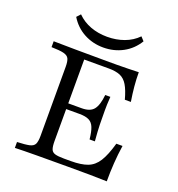

<svg xmlns="http://www.w3.org/2000/svg" viewBox="-134 -856 896 966"><g transform="rotate(20 314.0 -372.5)"><path d="M52.4 0V-31.5Q96 -33.1 117.7 -37.9Q139.5 -42.7 146.4 -57.3Q153.2 -71.8 153.2 -100.8V-470.2Q153.2 -500 146.4 -514.1Q139.5 -528.2 117.7 -533.5Q96 -538.7 52.4 -539.5V-571Q96.8 -570.2 168.5 -569.4Q240.3 -568.5 336.3 -568.5Q363.7 -568.5 394 -568.5Q424.2 -568.5 453.6 -569.4Q483.1 -570.2 508.1 -571Q508.1 -533.1 511.7 -494.8Q515.3 -456.5 521.8 -416.9H489.5Q476.6 -464.5 460.9 -490.7Q445.2 -516.9 421.4 -527Q397.6 -537.1 359.7 -537.1H228.2V-100.8Q228.2 -71.8 233.5 -57.7Q238.7 -43.5 254.8 -38.7Q271 -33.9 303.2 -33.9H339.5Q395.2 -33.9 429 -46.8Q462.9 -59.7 484.7 -94.4Q506.5 -129 525 -194.4H558.1Q550.8 -146 547.6 -98Q544.4 -50 544.4 0Q504 -1.6 453.2 -2Q402.4 -2.4 336.3 -2.4Q241.1 -2.4 169.4 -2Q97.6 -1.6 52.4 0ZM200.8 -271.8V-302.4H355.6V-271.8ZM391.1 -168.5Q387.1 -208.1 378.2 -230.6Q369.4 -253.2 350.8 -262.5Q332.3 -271.8 300 -271.8V-302.4Q345.2 -302.4 364.1 -326.2Q383.1 -350 388.7 -405.6H416.1Q412.9 -358.1 413.3 -333.1Q413.7 -308.1 413.7 -287.1Q413.7 -270.2 414.1 -254.4Q414.5 -238.7 415.7 -218.5Q416.9 -198.4 419.4 -168.5ZM296.8 -626.6Q240.3 -626.6 193.1 -652Q146 -677.4 116.9 -725L135.5 -745.2Q166.1 -714.5 207.3 -699.2Q248.4 -683.9 296.8 -683.9Q345.2 -683.9 387.1 -699.2Q429 -714.5 458.9 -745.2L477.4 -725Q448.4 -677.4 401.2 -652Q354 -626.6 296.8 -626.6Z"/></g></svg>

Font: Playfair 12pt Light
Style: Regular
Weight: 300
Designer: Claus Eggers Sørensen
Foundry: Claus Eggers Sørensen
Version: Version 2.000;gftools[0.9.28]